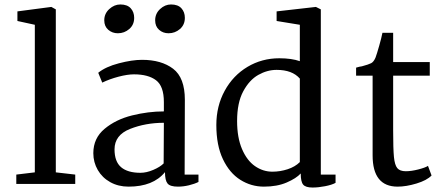

<svg xmlns="http://www.w3.org/2000/svg" viewBox="-20 -824 1981 860"><path d="M136 -52V-713L58 -730V-773L210 -793L230 -782V-52L317 -42V0H53V-42Z M398 0ZM808 -377 807 -42H869V-9Q851 0 826 6Q801 12 777 12Q742 12 730.5 -2Q719 -16 719 -53Q666 12 556 12Q510 12 474 -8Q438 -28 418 -62.5Q398 -97 398 -138Q398 -205 448.5 -247Q499 -289 571.5 -307Q644 -325 714 -325V-367Q714 -438 679 -464.5Q644 -491 580 -491Q551 -491 511 -480.5Q471 -470 438 -454L420 -498Q453 -525 512.5 -540.5Q572 -556 616 -556Q703 -556 755.5 -516Q808 -476 808 -377ZM493 -155Q493 -100 522.5 -75Q552 -50 609 -50Q636 -50 666.5 -63Q697 -76 713 -92L714 -274Q632 -274 562.5 -246.5Q493 -219 493 -155ZM447 -733Q447 -763 469.5 -783.5Q492 -804 519 -804Q550 -804 565.5 -787Q581 -770 581 -744Q581 -713 559 -694Q537 -675 508 -675Q483 -675 465 -690.5Q447 -706 447 -733ZM675 -733Q675 -763 697 -783.5Q719 -804 746 -804Q777 -804 792.5 -787Q808 -770 808 -744Q808 -713 786 -694Q764 -675 735 -675Q710 -675 692.5 -690.5Q675 -706 675 -733Z M1417 -782V-42H1483V-5Q1467 4 1436.5 10Q1406 16 1380 16Q1349 16 1338 3Q1327 -10 1327 -47Q1307 -25 1264 -6.5Q1221 12 1162 12Q1105 12 1056.5 -18.5Q1008 -49 978.5 -111Q949 -173 949 -264Q949 -349 986.5 -417.5Q1024 -486 1088.5 -524.5Q1153 -563 1231 -563Q1286 -563 1323 -550V-713L1219 -730V-773L1395 -793ZM1042 -282Q1042 -208 1064 -156.5Q1086 -105 1122 -80Q1158 -55 1200 -55Q1235 -55 1268.5 -66Q1302 -77 1323 -98V-472Q1289 -511 1219 -511Q1177 -511 1137 -488.5Q1097 -466 1069.5 -415Q1042 -364 1042 -282Z M1741 -546H1905V-485H1741V-239Q1741 -157 1744.5 -121Q1748 -85 1759.5 -71Q1771 -57 1798 -57Q1822 -57 1853.5 -65Q1885 -73 1897 -81L1913 -38Q1892 -16 1845.5 -2Q1799 12 1761 12Q1649 12 1649 -128V-485H1575V-521Q1591 -526 1601 -527Q1631 -535 1642.5 -541Q1654 -547 1662 -566Q1668 -582 1678.5 -619Q1689 -656 1693 -677H1741Z"/></svg>

Font: Martel DemiBold
Style: Regular
Weight: 600
Designer: Dan Reynolds
Foundry: Dan Reynolds
Version: Version 1.001; ttfautohint (v1.1) -l 5 -r 5 -G 72 -x 0 -D la